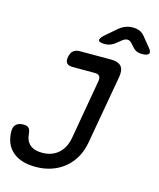

<svg xmlns="http://www.w3.org/2000/svg" viewBox="-144 -1046 955 1153"><g transform="rotate(15 333.5 -470.0)"><path d="M-7 -158Q-8 -187 8 -202Q24 -217 54 -217Q76 -217 86.5 -206.5Q97 -196 99 -169Q102 -128 128.5 -105Q155 -82 204 -82Q264 -82 303.5 -116Q343 -150 355 -212L420 -584Q424 -606 415.5 -616.5Q407 -627 385 -627H249Q223 -627 212 -639.5Q201 -652 206 -678Q211 -705 226 -717.5Q241 -730 267 -730H461Q506 -730 524 -708Q542 -686 534 -641L458 -212Q449 -161 425.5 -120Q402 -79 367 -50Q332 -21 286.5 -5.5Q241 10 188 10Q96 10 45 -34Q-6 -78 -7 -158ZM400 -810Q363 -810 360 -823Q357 -836 387 -862L450 -916Q471 -934 492.5 -942Q514 -950 538 -950Q562 -950 580.5 -942Q599 -934 613 -916L658 -861Q680 -836 672 -823Q664 -810 629 -810Q610 -810 596 -816.5Q582 -823 572 -835L552 -857Q540 -871 524.5 -871Q509 -871 491 -856L466 -836Q451 -823 434.5 -816.5Q418 -810 400 -810Z"/></g></svg>

Font: Maple Mono Medium
Style: Italic
Weight: 500
Italic angle: -10°
Monospace: yes
Designer: subframe7536
Version: Version 7.000